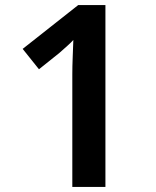

<svg xmlns="http://www.w3.org/2000/svg" viewBox="-20 -734 612 754"><path d="M394 0H264V-442Q264 -473 265.5 -510Q267 -547 268 -577Q260 -568 244.5 -554Q229 -540 213 -526L133 -462L69 -542L287 -714H394Z"/></svg>

Font: Noto Sans Sora Sompeng SemiBold
Style: Regular
Weight: 600
Version: Version 2.101